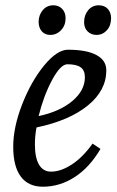

<svg xmlns="http://www.w3.org/2000/svg" viewBox="-20 -696 444 726"><path d="M30 -141Q30 -215 64 -302Q98 -389 147 -448.5Q196 -508 237 -508Q307 -508 344.5 -488Q382 -468 382 -430Q382 -354 312 -297Q242 -240 118 -214Q112 -181 112 -150Q112 -100 127.5 -73.5Q143 -47 173 -47Q210 -47 251.5 -74Q293 -101 330 -153L360 -133Q319 -63 262.5 -26.5Q206 10 142 10Q87 10 58.5 -28.5Q30 -67 30 -141ZM301 -404Q301 -430 285 -441.5Q269 -453 235 -453Q209 -453 177 -393.5Q145 -334 126 -257Q206 -274 253.5 -314Q301 -354 301 -404ZM298 -612Q298 -639 313.5 -657.5Q329 -676 353 -676Q375 -676 387.5 -662.5Q400 -649 400 -627Q400 -599 384 -581.5Q368 -564 345 -564Q325 -564 311.5 -577Q298 -590 298 -612ZM126 -612Q126 -639 141.5 -657.5Q157 -676 182 -676Q202 -676 215 -662.5Q228 -649 228 -627Q228 -600 211 -582Q194 -564 170 -564Q151 -564 139 -576.5Q127 -589 126 -612Z"/></svg>

Font: Andada Pro
Style: Italic
Weight: 400
Italic angle: -7°
Designer: Carolina Giovagnoli
Foundry: Huerta Tipografica
Version: Version 3.005; ttfautohint (v1.8.4)